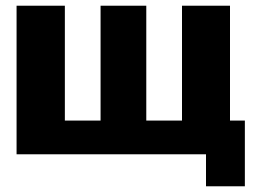

<svg xmlns="http://www.w3.org/2000/svg" viewBox="-20 -540 908 672"><path d="M38 0V-520H207V-118H332V-520H492V-118H617V-520H785V-118H837V112H701V0Z"/></svg>

Font: Murecho
Style: Bold
Weight: 700
Designer: Neil Summerour
Foundry: Positype
Version: Version 1.010; ttfautohint (v1.8.3)